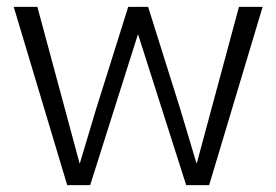

<svg xmlns="http://www.w3.org/2000/svg" viewBox="-20 -540 806 560"><path d="M20 -520H89L212 -64H213L260 -221L354 -520H412L506 -221L553 -64H554L677 -520H746L590 0H523L383 -439H382L243 0H176Z"/></svg>

Font: Murecho Thin Light
Style: Regular
Weight: 300
Version: Version 1.010